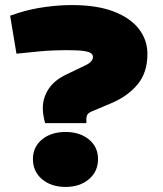

<svg xmlns="http://www.w3.org/2000/svg" viewBox="-20 -729 642 758"><path d="M158 -243Q154 -258 151.5 -273Q149 -288 149 -302Q149 -343 172 -378Q195 -413 244 -436L315 -470Q328 -476 334.5 -481.5Q341 -487 344 -492.5Q347 -498 347 -504Q347 -513 339 -519Q331 -525 308.5 -528Q286 -531 241 -531Q221 -531 193.5 -530Q166 -529 134 -526L45 -517L20 -667L56 -679Q104 -694 159 -701.5Q214 -709 263 -709Q363 -709 429 -683.5Q495 -658 528.5 -614.5Q562 -571 562 -516Q562 -442 522.5 -395Q483 -348 418 -321L349 -292Q331 -285 326 -278Q321 -271 321 -257V-243ZM239 9Q182 9 146 -21.5Q110 -52 110 -101Q110 -149 146 -178.5Q182 -208 239 -208Q295 -208 331 -178.5Q367 -149 367 -101Q367 -52 331 -21.5Q295 9 239 9Z"/></svg>

Font: REM Black
Style: Regular
Weight: 900
Designer: Octavio Pardo
Foundry: Ashler Design
Version: Version 1.005;gftools[0.9.28]